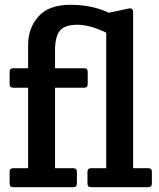

<svg xmlns="http://www.w3.org/2000/svg" viewBox="-20 -779 662 799"><path d="M534 -729V-79H597Q612 -79 612 -64V-15Q612 0 597 0H359Q344 0 344 -15V-64Q344 -79 359 -79H422V-643Q354 -676 301.5 -676Q249 -676 229 -651Q209 -626 209 -568V-495H330Q345 -495 345 -480V-429Q345 -414 330 -414H209V-79H285Q300 -79 300 -64V-15Q300 0 285 0H35Q20 0 20 -15V-64Q20 -79 35 -79H97V-414H35Q20 -414 20 -429V-480Q20 -495 35 -495H97V-592Q97 -662 140 -710.5Q183 -759 273 -759Q363 -759 433 -726L513 -743Q534 -748 534 -729Z"/></svg>

Font: Crete Round
Style: Regular
Weight: 400
Designer: Veronika Burian
Foundry: TypeTogether
Version: Version 1.001